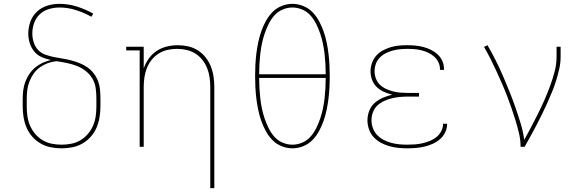

<svg xmlns="http://www.w3.org/2000/svg" viewBox="-20 -763 3040 998"><path d="M300 8Q272 8 244 2.5Q216 -3 191.5 -17Q167 -31 148 -52.5Q129 -74 118 -100Q107 -126 102.5 -154Q98 -182 98 -210V-250Q98 -272 101 -295Q104 -318 112 -339Q120 -360 133 -379Q146 -398 163.5 -412.5Q181 -427 201.5 -436.5Q222 -446 245 -451Q220 -456 197 -466Q174 -476 158 -495.5Q142 -515 134.5 -539.5Q127 -564 127 -589Q127 -620 138 -650.5Q149 -681 172 -702.5Q195 -724 226 -733.5Q257 -743 288 -743Q335 -743 379.5 -729Q424 -715 465 -692L455 -676Q417 -697 375 -710.5Q333 -724 289 -724Q262 -724 234.5 -716Q207 -708 187 -689Q167 -670 157.5 -643.5Q148 -617 148 -589Q148 -566 155 -543.5Q162 -521 177.5 -504Q193 -487 215.5 -479Q238 -471 260.5 -466.5Q283 -462 305.5 -458.5Q328 -455 350.5 -449Q373 -443 394.5 -434.5Q416 -426 435 -412.5Q454 -399 468 -380.5Q482 -362 490 -340.5Q498 -319 500 -296Q502 -273 502 -250V-210Q502 -182 497.5 -154Q493 -126 482 -100Q471 -74 452 -52.5Q433 -31 408.5 -17Q384 -3 356 2.5Q328 8 300 8ZM300 -11Q326 -11 351 -16Q376 -21 398 -34Q420 -47 437 -67Q454 -87 464 -110.5Q474 -134 477.5 -159Q481 -184 481 -210V-250Q481 -277 477.5 -304Q474 -331 460.5 -354Q447 -377 425.5 -394Q404 -411 379 -420.5Q354 -430 327.5 -435.5Q301 -441 274 -445Q251 -443 229 -435Q207 -427 188 -413.5Q169 -400 155.5 -381Q142 -362 133.5 -340.5Q125 -319 122 -296Q119 -273 119 -250V-210Q119 -184 122.5 -159Q126 -134 136 -110.5Q146 -87 163 -67Q180 -47 202 -34Q224 -21 249 -16Q274 -11 300 -11Z M1073 215V-310Q1073 -335 1069.5 -360Q1066 -385 1057 -408Q1048 -431 1032.5 -451Q1017 -471 995.5 -484.5Q974 -498 949.5 -503.5Q925 -509 900 -509Q875 -509 850.5 -503.5Q826 -498 804.5 -484.5Q783 -471 767.5 -451Q752 -431 743 -408Q734 -385 730.5 -360Q727 -335 727 -310V0H706V-501H636V-520H727V-407Q736 -434 753 -458Q770 -482 794 -498Q818 -514 846.5 -521Q875 -528 903 -528Q931 -528 958 -522Q985 -516 1008 -501.5Q1031 -487 1048.5 -465Q1066 -443 1076 -417.5Q1086 -392 1090 -364.5Q1094 -337 1094 -310V215Z M1500 8Q1471 8 1443 -3.5Q1415 -15 1395 -36Q1375 -57 1361 -83Q1347 -109 1337.5 -136.5Q1328 -164 1322 -193Q1316 -222 1312.5 -251Q1309 -280 1307.5 -309Q1306 -338 1306 -368Q1306 -397 1307.5 -426Q1309 -455 1312.5 -484Q1316 -513 1322 -542Q1328 -571 1337.5 -598.5Q1347 -626 1361 -652Q1375 -678 1395 -699Q1415 -720 1443 -731.5Q1471 -743 1500 -743Q1529 -743 1557 -731.5Q1585 -720 1605 -699Q1625 -678 1639 -652Q1653 -626 1662.5 -598.5Q1672 -571 1678 -542Q1684 -513 1687.5 -484Q1691 -455 1692.5 -426Q1694 -397 1694 -368Q1694 -338 1692.5 -309Q1691 -280 1687.5 -251Q1684 -222 1678 -193Q1672 -164 1662.5 -136.5Q1653 -109 1639 -83Q1625 -57 1605 -36Q1585 -15 1557 -3.5Q1529 8 1500 8ZM1327 -377H1673Q1673 -404 1671.5 -430.5Q1670 -457 1667 -483.5Q1664 -510 1658.5 -536.5Q1653 -563 1644.5 -588Q1636 -613 1624 -637.5Q1612 -662 1594.5 -682Q1577 -702 1552 -713Q1527 -724 1500 -724Q1473 -724 1448 -713Q1423 -702 1405.5 -682Q1388 -662 1376 -637.5Q1364 -613 1355.5 -588Q1347 -563 1341.5 -536.5Q1336 -510 1333 -483.5Q1330 -457 1328.5 -430.5Q1327 -404 1327 -377ZM1500 -11Q1527 -11 1552 -22Q1577 -33 1594.5 -53Q1612 -73 1624 -97.5Q1636 -122 1644.5 -147Q1653 -172 1658.5 -198.5Q1664 -225 1667 -251.5Q1670 -278 1671.5 -304.5Q1673 -331 1673 -358H1327Q1327 -331 1328.5 -304.5Q1330 -278 1333 -251.5Q1336 -225 1341.5 -198.5Q1347 -172 1355.5 -147Q1364 -122 1376 -97.5Q1388 -73 1405.5 -53Q1423 -33 1448 -22Q1473 -11 1500 -11Z M2097 8Q2073 8 2049.5 5.5Q2026 3 2003 -3.5Q1980 -10 1959 -21.5Q1938 -33 1922 -50.5Q1906 -68 1898 -91Q1890 -114 1890 -138Q1890 -163 1899.5 -187.5Q1909 -212 1928 -228.5Q1947 -245 1970.5 -255Q1994 -265 2019 -271Q1997 -276 1976 -285.5Q1955 -295 1938.5 -310.5Q1922 -326 1914 -348Q1906 -370 1906 -392Q1906 -414 1913.5 -435.5Q1921 -457 1935.5 -473.5Q1950 -490 1969.5 -500.5Q1989 -511 2010 -517.5Q2031 -524 2053 -526Q2075 -528 2097 -528Q2118 -528 2139.5 -526Q2161 -524 2181.5 -518.5Q2202 -513 2221 -503.5Q2240 -494 2255.5 -479.5Q2271 -465 2279.5 -445Q2288 -425 2288 -404V-400H2267V-403Q2267 -422 2259 -439Q2251 -456 2237 -468.5Q2223 -481 2206 -489Q2189 -497 2171 -501.5Q2153 -506 2134.5 -507.5Q2116 -509 2097 -509Q2078 -509 2058.5 -507Q2039 -505 2020.5 -500Q2002 -495 1984.5 -486Q1967 -477 1953.5 -463Q1940 -449 1933.5 -430.5Q1927 -412 1927 -392Q1927 -373 1934 -354.5Q1941 -336 1955 -322.5Q1969 -309 1986.5 -301Q2004 -293 2023 -288Q2042 -283 2061.5 -281.5Q2081 -280 2100 -280H2158V-261H2100Q2079 -261 2058 -259Q2037 -257 2016.5 -252Q1996 -247 1976.5 -238Q1957 -229 1941.5 -214.5Q1926 -200 1918.5 -179.5Q1911 -159 1911 -138Q1911 -117 1918.5 -96.5Q1926 -76 1940.5 -61Q1955 -46 1974 -36Q1993 -26 2013.5 -20.5Q2034 -15 2055 -13Q2076 -11 2097 -11Q2117 -11 2137 -12.5Q2157 -14 2176.5 -18.5Q2196 -23 2214.5 -30.5Q2233 -38 2248.5 -50.5Q2264 -63 2273.5 -81Q2283 -99 2283 -119V-120H2304V-118Q2304 -96 2294 -75Q2284 -54 2267 -39.5Q2250 -25 2229 -15.5Q2208 -6 2186.5 -1Q2165 4 2142.5 6Q2120 8 2097 8Z M2686 0Q2686 -35 2678 -69Q2670 -103 2660 -136Q2650 -169 2638.5 -202Q2627 -235 2614.5 -267.5Q2602 -300 2588 -331.5Q2574 -363 2559.5 -395Q2545 -427 2529.5 -457.5Q2514 -488 2496 -519L2514 -528Q2536 -490 2556 -450.5Q2576 -411 2593.5 -370.5Q2611 -330 2627.5 -289Q2644 -248 2658.5 -206.5Q2673 -165 2686 -122.5Q2699 -80 2705 -36Q2724 -70 2742 -104.5Q2760 -139 2777.5 -174Q2795 -209 2810.5 -244.5Q2826 -280 2839.5 -316.5Q2853 -353 2863 -391Q2873 -429 2873 -468V-520H2894V-468Q2894 -436 2887 -405Q2880 -374 2870.5 -343.5Q2861 -313 2849 -284Q2837 -255 2824 -226Q2811 -197 2797 -168.5Q2783 -140 2768 -111.5Q2753 -83 2738 -55.5Q2723 -28 2707 0Z"/></svg>

Font: Iosevka HT Thin Extended
Style: Regular
Weight: 100
Width: 7
Monospace: yes
Designer: Belleve Invis
Foundry: Belleve Invis
Version: Version 32.3.0; ttfautohint (v1.8.4)